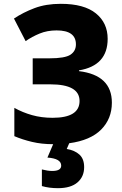

<svg xmlns="http://www.w3.org/2000/svg" viewBox="-20 -744 640 1004"><path d="M283 240Q350 240 385 210Q420 180 420 130Q420 87 395.5 64.5Q371 42 329 35L342 5Q453 -10 509 -66.5Q565 -123 565 -207Q565 -351 393 -372V-376Q543 -401 543 -541Q543 -624 481.5 -674Q420 -724 298 -724Q220 -724 160.5 -701.5Q101 -679 53 -647L114 -529Q147 -552 187 -568.5Q227 -585 276 -585Q377 -585 377 -512Q377 -477 348.5 -458Q320 -439 238 -439H151V-303H243Q396 -303 396 -216Q396 -128 255 -128Q197 -128 147.5 -142Q98 -156 55 -180V-32Q97 -14 147.5 -2Q198 10 258 10L228 80Q300 85 300 122Q300 150 253 150Q230 150 199 142V229Q237 240 283 240Z"/></svg>

Font: Noto Sans Mono UI ExtraBold
Style: Regular
Weight: 800
Designer: Monotype Design team
Foundry: Monotype Imaging Inc.
Version: 1.000